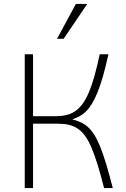

<svg xmlns="http://www.w3.org/2000/svg" viewBox="-20 -950 635 970"><path d="M147 -675.8V-362.8H257.8Q288.6 -362.8 313.5 -368.4Q338.4 -374 358.9 -387.7Q379.4 -401.4 396.5 -424.3Q413.6 -447.3 428.5 -482.2Q443.4 -517.1 456.8 -564.7Q470.2 -612.3 483.9 -675.8H527.8Q513.7 -611.3 500 -564Q486.3 -516.6 472.2 -482.2Q458 -447.8 443.6 -424.6Q429.2 -401.4 413.6 -386.2Q397.9 -371.1 381.1 -362.3Q364.3 -353.5 345.2 -347.2Q368.2 -340.8 387.5 -332.3Q406.7 -323.7 423.6 -308.8Q440.4 -293.9 455.6 -270.3Q470.7 -246.6 485.6 -210.2Q500.5 -173.8 516.1 -122.3Q531.7 -70.8 549.8 0H505.9Q488.8 -66.9 473.4 -116.9Q458 -167 442.6 -203.1Q427.2 -239.3 410.4 -262.7Q393.6 -286.1 372.8 -300Q352.1 -314 326.7 -319.6Q301.3 -325.2 269 -325.2H147V0H105V-675.8ZM301.3 -753.9H268.1L363.3 -930.2H420.9Z"/></svg>

Font: Clear Sans Thin
Style: Regular
Weight: 250
Foundry: Intel Corporation
Version: Version 1.00